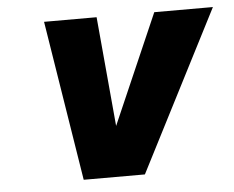

<svg xmlns="http://www.w3.org/2000/svg" viewBox="-42 -549 727 597"><g transform="rotate(-5 321.5 -250.0)"><path d="M116 -500H280L311 -158L460 -500H643L387 0H196Z"/></g></svg>

Font: Overused Grotesk ExtraBold
Style: Italic
Weight: 800
Italic angle: -10°
Version: Version 0.003